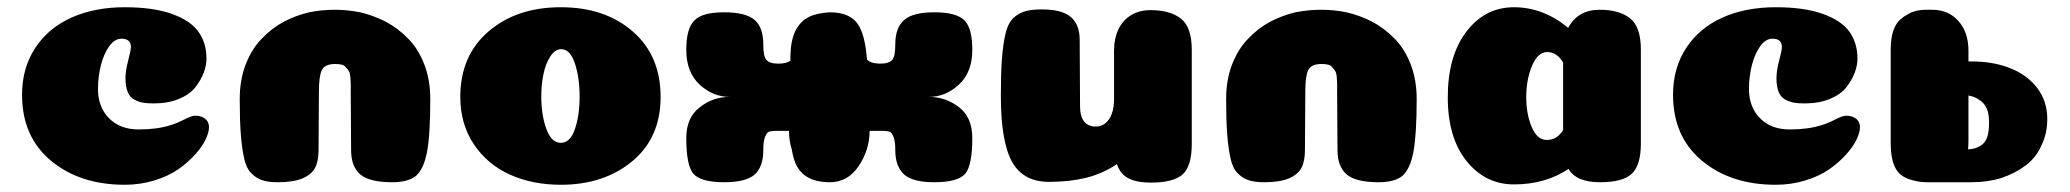

<svg xmlns="http://www.w3.org/2000/svg" viewBox="-20 -504 5726 531"><path d="M342 -374Q342 -397 316 -397Q297 -397 282 -376Q267 -355 259 -323.5Q251 -292 251 -258Q251 -208 281.5 -177Q312 -146 364 -146Q415 -146 452 -158Q467 -162 488.5 -173Q510 -184 519 -184Q533 -184 542 -179Q551 -174 554.5 -167Q558 -160 558 -152Q558 -138 548.5 -118Q539 -98 519 -76Q499 -54 472.5 -35.5Q446 -17 407 -5Q368 7 325 7Q201 7 121 -59.5Q41 -126 41 -242Q41 -316 77.5 -371.5Q114 -427 178 -455.5Q242 -484 325 -484Q404 -484 455.5 -465.5Q507 -447 529 -416Q551 -385 551 -342Q551 -323 543.5 -303Q536 -283 520.5 -263Q505 -243 475 -230.5Q445 -218 405 -218Q387 -218 375.5 -220Q364 -222 351.5 -228.5Q339 -235 333 -250Q327 -265 327 -288Q327 -308 334.5 -336.5Q342 -365 342 -374Z M926 -325Q933 -323 937 -317Q942 -312 945 -307Q948 -302 949 -291Q950 -280 950 -273V-249L951 -89Q951 -43 977 -21Q1003 0 1065 0Q1109 0 1131 -18Q1152 -37 1161 -84Q1170 -132 1170 -230Q1170 -284 1153 -327Q1136 -370 1109 -397Q1082 -425 1047 -444Q1011 -462 976 -470Q941 -477 906 -477Q870 -477 835 -470Q800 -462 765 -444Q730 -425 704 -397Q677 -370 660 -327Q643 -284 643 -230Q643 -171 646 -133Q649 -94 655 -67Q661 -39 674 -26Q687 -12 704 -6Q721 0 748 0Q790 0 815 -10Q840 -20 851 -39Q861 -58 861 -89L862 -250Q862 -294 870 -310Q878 -327 907 -327Q918 -327 926 -325Z M1583 -237Q1583 -289 1570 -328.5Q1557 -368 1532 -368Q1515 -368 1502 -348Q1489 -328 1483 -299Q1477 -270 1477 -237Q1477 -186 1491 -147.5Q1505 -109 1531 -109Q1557 -109 1570 -147Q1583 -185 1583 -237ZM1531 7Q1453 7 1390.5 -21Q1328 -49 1290.5 -105Q1253 -161 1253 -236Q1253 -350 1331 -417Q1409 -484 1531 -484Q1653 -484 1730 -417Q1807 -350 1807 -236Q1807 -123 1728.5 -58Q1650 7 1531 7Z M2549 -236Q2595 -236 2632 -270Q2669 -304 2669 -366Q2669 -425 2648 -447Q2626 -470 2564 -470Q2505 -470 2481 -449Q2456 -428 2456 -381Q2456 -349 2448 -339Q2439 -328 2415 -328Q2389 -328 2378 -339Q2373 -399 2358 -428Q2337 -470 2275 -470Q2239 -468 2217 -457Q2194 -446 2180 -419Q2167 -393 2166 -351V-336Q2155 -328 2132 -328Q2108 -328 2099 -339Q2091 -349 2091 -381Q2091 -428 2067 -449Q2042 -470 1983 -470Q1921 -470 1900 -447Q1878 -425 1878 -366Q1878 -304 1915 -270Q1952 -236 1998 -236Q1951 -236 1915 -207Q1878 -179 1878 -122Q1878 -46 1898 -23Q1919 0 1983 0Q2042 0 2067 -21Q2091 -43 2091 -89Q2091 -112 2095 -123Q2099 -135 2105 -139Q2112 -142 2126 -142H2162Q2162 -115 2170 -90Q2176 -51 2193 -31Q2219 0 2275 0Q2325 0 2355 -45Q2385 -90 2385 -142H2421Q2435 -142 2442 -139Q2448 -135 2452 -123Q2456 -112 2456 -89Q2456 -43 2481 -21Q2505 0 2564 0Q2628 0 2649 -23Q2669 -46 2669 -122Q2669 -179 2633 -207Q2596 -236 2549 -236Z M2967 -211Q2967 -154 3011 -154Q3026 -154 3037.5 -163.5Q3049 -173 3055 -190Q3061 -207 3061 -229V-363Q3061 -397 3073 -422.5Q3085 -448 3108 -462Q3131 -476 3162 -476Q3216 -476 3246 -452.5Q3276 -429 3276 -366V-106Q3276 -45 3251 -22Q3226 1 3163 1Q3136 1 3117 -4.5Q3098 -10 3086.5 -21Q3075 -32 3069 -50Q3028 -23 2982.5 -12Q2937 -1 2881 -1Q2810 -1 2779 -56.5Q2748 -112 2748 -239Q2748 -302 2751 -341.5Q2754 -381 2760.5 -409.5Q2767 -438 2780.5 -452Q2794 -466 2812.5 -472Q2831 -478 2861 -478Q2917 -478 2941.5 -457Q2966 -436 2966 -394Z M3654 -325Q3661 -323 3665 -317Q3670 -312 3673 -307Q3676 -302 3677 -291Q3678 -280 3678 -273V-249L3679 -89Q3679 -43 3705 -21Q3731 0 3793 0Q3837 0 3859 -18Q3880 -37 3889 -84Q3898 -132 3898 -230Q3898 -284 3881 -327Q3864 -370 3837 -397Q3810 -425 3775 -444Q3739 -462 3704 -470Q3669 -477 3634 -477Q3598 -477 3563 -470Q3528 -462 3493 -444Q3458 -425 3432 -397Q3405 -370 3388 -327Q3371 -284 3371 -230Q3371 -171 3374 -133Q3377 -94 3383 -67Q3389 -39 3402 -26Q3415 -12 3432 -6Q3449 0 3476 0Q3518 0 3543 -10Q3568 -20 3579 -39Q3589 -58 3589 -89L3590 -250Q3590 -294 3598 -310Q3606 -327 3635 -327Q3646 -327 3654 -325Z M4167 6Q4088 6 4036 -58.5Q3984 -123 3984 -235Q3984 -349 4035.5 -416.5Q4087 -484 4167 -484Q4248 -484 4317 -427Q4344 -477 4404 -477Q4458 -477 4488 -453.5Q4518 -430 4518 -367V-107Q4518 -47 4493 -23.5Q4468 0 4405 0Q4339 0 4318 -37Q4254 6 4167 6ZM4303 -331Q4286 -360 4259 -360Q4233 -360 4217 -322Q4201 -284 4201 -235Q4201 -189 4216 -153Q4231 -117 4258 -117Q4286 -117 4303 -144Z M4908 -374Q4908 -397 4882 -397Q4863 -397 4848 -376Q4833 -355 4825 -323.5Q4817 -292 4817 -258Q4817 -208 4847.5 -177Q4878 -146 4930 -146Q4981 -146 5018 -158Q5033 -162 5054.5 -173Q5076 -184 5085 -184Q5099 -184 5108 -179Q5117 -174 5120.5 -167Q5124 -160 5124 -152Q5124 -138 5114.5 -118Q5105 -98 5085 -76Q5065 -54 5038.5 -35.5Q5012 -17 4973 -5Q4934 7 4891 7Q4767 7 4687 -59.5Q4607 -126 4607 -242Q4607 -316 4643.5 -371.5Q4680 -427 4744 -455.5Q4808 -484 4891 -484Q4970 -484 5021.5 -465.5Q5073 -447 5095 -416Q5117 -385 5117 -342Q5117 -323 5109.5 -303Q5102 -283 5086.5 -263Q5071 -243 5041 -230.5Q5011 -218 4971 -218Q4953 -218 4941.5 -220Q4930 -222 4917.5 -228.5Q4905 -235 4899 -250Q4893 -265 4893 -288Q4893 -308 4900.5 -336.5Q4908 -365 4908 -374Z M5424 -118V-240L5428 -239Q5443 -236 5455 -227Q5468 -219 5475 -203Q5481 -188 5481 -165Q5481 -139 5476 -125Q5471 -110 5459 -102Q5447 -94 5433 -92L5423 -91Q5424 -103 5424 -118ZM5209 -107Q5209 -47 5234 -23Q5251 -8 5285 -2Q5296 0 5309 0H5311H5322H5331H5432Q5478 0 5516 -12Q5554 -25 5583 -47Q5611 -68 5626 -102Q5642 -135 5642 -175Q5642 -224 5614 -261Q5585 -298 5538 -316Q5492 -334 5433 -334H5424V-364Q5424 -415 5396 -446Q5369 -477 5323 -477H5317H5309Q5274 -477 5254 -463Q5246 -459 5239 -453Q5209 -430 5209 -367Z"/></svg>

Font: Coiny 2.0
Style: Regular
Weight: 400
Version: Version 1.001 July 11, 2018